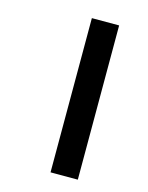

<svg xmlns="http://www.w3.org/2000/svg" viewBox="-98 -685 578 748"><g transform="rotate(15 190.5 -311.0)"><path d="M179 -622V0H289V-622Z"/></g></svg>

Font: Noto Sans Devanagari UI SemiCondensed SemiBold
Style: Regular
Weight: 600
Width: 4
Designer: Jelle Bosma - Monotype Design Team
Foundry: Monotype Imaging Inc.
Version: Version 2.004